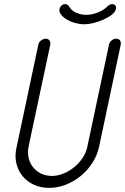

<svg xmlns="http://www.w3.org/2000/svg" viewBox="-20 -913 607 932"><path d="M399 -841Q426 -841 455 -852.5Q484 -864 505 -885Q515 -893 525 -893Q535 -893 540 -886Q545 -879 543 -871Q540 -855 522.5 -841.5Q505 -828 481.5 -817.5Q458 -807 433 -801Q408 -795 389 -795Q371 -795 348.5 -800.5Q326 -806 307.5 -816.5Q289 -827 277.5 -840.5Q266 -854 269 -871Q271 -879 278.5 -886Q286 -893 297 -893Q306 -893 312 -885V-888Q323 -864 347 -852.5Q371 -841 399 -841ZM119 -203Q113 -173 119 -146.5Q125 -120 141 -100.5Q157 -81 180.5 -70Q204 -59 232 -59Q260 -59 288 -70.5Q316 -82 340 -101.5Q364 -121 381 -146.5Q398 -172 404 -201L509 -696Q511 -708 521.5 -716.5Q532 -725 544 -725Q557 -725 562.5 -716.5Q568 -708 566 -696L461 -201Q452 -159 428.5 -122.5Q405 -86 372 -59Q339 -32 299.5 -16.5Q260 -1 219 -1Q178 -1 145 -16Q112 -31 90 -57.5Q68 -84 59.5 -119.5Q51 -155 60 -196L166 -696Q168 -708 179 -716.5Q190 -725 202 -725Q214 -725 220 -716.5Q226 -708 224 -696Z"/></svg>

Font: VDS
Style: Thin Italic
Weight: 100
Width: 0
Designer: artmaker
Foundry: artmaker
Version: Version 1.000 2012 initial release